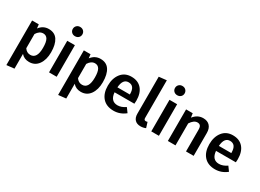

<svg xmlns="http://www.w3.org/2000/svg" viewBox="-33 -1683 3771 2786"><g transform="rotate(30 1852.5 -289.5)"><path d="M349 -544Q449 -544 497 -471Q545 -398 545 -266Q545 -141 489.5 -63Q434 15 336 15Q252 15 203 -43V204L75 218V-529H187L194 -464Q255 -544 349 -544ZM300 -83Q411 -83 411 -265Q411 -362 386 -405Q361 -448 311 -448Q247 -448 203 -376V-138Q240 -83 300 -83Z M727 -797Q763 -797 785.5 -774.5Q808 -752 808 -719Q808 -686 785.5 -664Q763 -642 727 -642Q692 -642 669.5 -664Q647 -686 647 -719Q647 -752 669.5 -774.5Q692 -797 727 -797ZM792 -529V0H664V-529Z M1216 -544Q1316 -544 1364 -471Q1412 -398 1412 -266Q1412 -141 1356.5 -63Q1301 15 1203 15Q1119 15 1070 -43V204L942 218V-529H1054L1061 -464Q1122 -544 1216 -544ZM1167 -83Q1278 -83 1278 -265Q1278 -362 1253 -405Q1228 -448 1178 -448Q1114 -448 1070 -376V-138Q1107 -83 1167 -83Z M1967 -277Q1967 -267 1964 -225H1632Q1644 -82 1762 -82Q1826 -82 1894 -129L1947 -56Q1859 15 1751 15Q1630 15 1564.5 -59Q1499 -133 1499 -261Q1499 -385 1561.5 -464.5Q1624 -544 1734 -544Q1845 -544 1906 -473.5Q1967 -403 1967 -277ZM1840 -308V-314Q1840 -453 1737 -453Q1642 -453 1632 -308Z M2203 15Q2142 15 2108 -20.5Q2074 -56 2074 -121V-741L2202 -755V-125Q2202 -88 2232 -88Q2248 -88 2261 -93L2289 -3Q2249 15 2203 15Z M2440 -797Q2476 -797 2498.5 -774.5Q2521 -752 2521 -719Q2521 -686 2498.5 -664Q2476 -642 2440 -642Q2405 -642 2382.5 -664Q2360 -686 2360 -719Q2360 -752 2382.5 -774.5Q2405 -797 2440 -797ZM2505 -529V0H2377V-529Z M2937 -544Q3008 -544 3047.5 -501.5Q3087 -459 3087 -383V0H2959V-363Q2959 -410 2942.5 -429Q2926 -448 2894 -448Q2834 -448 2783 -368V0H2655V-529H2766L2776 -460Q2841 -544 2937 -544Z M3667 -277Q3667 -267 3664 -225H3332Q3344 -82 3462 -82Q3526 -82 3594 -129L3647 -56Q3559 15 3451 15Q3330 15 3264.5 -59Q3199 -133 3199 -261Q3199 -385 3261.5 -464.5Q3324 -544 3434 -544Q3545 -544 3606 -473.5Q3667 -403 3667 -277ZM3540 -308V-314Q3540 -453 3437 -453Q3342 -453 3332 -308Z"/></g></svg>

Font: FiraGO Medium
Style: Regular
Weight: 500
Designer: bBox Type
Foundry: bBox Type GmbH
Version: Version 1.001;PS 001.001;hotconv 1.0.88;makeotf.lib2.5.64775